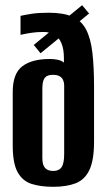

<svg xmlns="http://www.w3.org/2000/svg" viewBox="-20 -711 413 739"><path d="M185 8Q137 8 102 -3Q67 -14 48 -48Q29 -82 29 -151V-357Q29 -428 66 -456Q103 -484 172 -484Q187 -484 202 -481Q217 -478 226 -470V-487Q226 -522 216.5 -544.5Q207 -567 189.5 -577.5Q172 -588 147 -588Q123 -588 102.5 -585Q82 -582 59 -577V-650Q77 -654 102.5 -658Q128 -662 167 -662Q224 -662 258.5 -647Q293 -632 311 -598Q329 -564 335.5 -509Q342 -454 342 -375V-166Q342 -94 324 -56.5Q306 -19 271 -5.5Q236 8 185 8ZM185 -53Q207 -53 217 -67.5Q227 -82 227 -118V-383Q227 -393 223 -402.5Q219 -412 209.5 -417.5Q200 -423 183 -423Q161 -423 152 -411Q143 -399 143 -369V-103Q143 -76 153.5 -64.5Q164 -53 185 -53ZM136 -506 110 -538 296 -691 323 -659Z"/></svg>

Font: Alumni Sans
Style: Bold
Weight: 700
Designer: Robert E. Leuschke
Foundry: Robert E. Leuschke
Version: Version 1.018